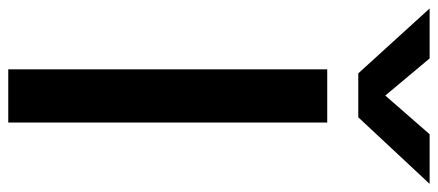

<svg xmlns="http://www.w3.org/2000/svg" viewBox="-379 -743 1061 465"><g transform="rotate(90 151.5 -510.5)"><path d="M86.9 0V-772.5H215.8V0ZM-60.5 -1020.5H60.5L150.4 -913.1L244.1 -1020.5H364.3L203.1 -847.7H96.7Z"/></g></svg>

Font: Gothic A1
Style: Bold
Weight: 700
Version: Version 2.50